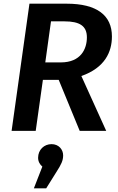

<svg xmlns="http://www.w3.org/2000/svg" viewBox="-20 -711 643 1043"><path d="M588 -513C588 -628 506 -691 342 -691H140L43 0H174L213 -277H299L413 0H557L422 -298C550 -343 588 -429 588 -513ZM257 -595H330C413 -595 452 -570 452 -508C452 -446 420 -372 310 -372H226ZM260 72C220 72 187 102 187 146C187 167 197 183 210 194L164 312H231L286 224C313 182 323 161 323 133C323 101 299 72 260 72Z"/></svg>

Font: Fira Sans Medium
Style: Italic
Weight: 500
Italic angle: -8°
Designer: bBox Type GmbH & Carrois Corporate GbR & Edenspiekermann AG
Foundry: bBox Type GmbH & Carrois Corporate GbR & Edenspiekermann AG
Version: Version 4.301;PS 004.301;hotconv 1.0.88;makeotf.lib2.5.64775